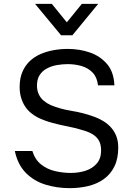

<svg xmlns="http://www.w3.org/2000/svg" viewBox="-20 -969 692 997"><path d="M342 8Q275 8 215.5 -10.5Q156 -29 114 -71.5Q72 -114 57 -185H148Q162 -140 193.5 -115Q225 -90 266 -80.5Q307 -71 348 -71Q389 -71 424.5 -82.5Q460 -94 482.5 -120Q505 -146 505 -187Q505 -219 493.5 -239Q482 -259 461.5 -271.5Q441 -284 413 -292Q376 -304 334 -312Q292 -320 251.5 -331Q211 -342 176 -359Q157 -369 139.5 -383.5Q122 -398 109.5 -417.5Q97 -437 89.5 -462Q82 -487 82 -517Q82 -562 96 -595Q110 -628 134 -651Q158 -674 190 -688Q222 -702 258.5 -708.5Q295 -715 332 -715Q393 -715 446.5 -696.5Q500 -678 535.5 -637Q571 -596 574 -526H489Q484 -568 461 -592Q438 -616 404 -626Q370 -636 332 -636Q304 -636 275.5 -631Q247 -626 223.5 -613.5Q200 -601 186 -579.5Q172 -558 172 -525Q172 -499 181.5 -479Q191 -459 207.5 -445.5Q224 -432 244 -423Q292 -403 350.5 -393.5Q409 -384 460 -366Q490 -356 515 -341Q540 -326 557.5 -306Q575 -286 584.5 -260.5Q594 -235 594 -203Q594 -145 574 -104.5Q554 -64 519 -39Q484 -14 438.5 -3Q393 8 342 8ZM297 -786 162 -949H249L327 -853L405 -949H490L356 -786Z"/></svg>

Font: Onest
Style: Regular
Weight: 400
Designer: Dmitri Voloshin, Andrey Kudryavtsev
Foundry: Dmitri Voloshin, Andrey Kudryavtsev
Version: Version 1.000;gftools[0.9.33]